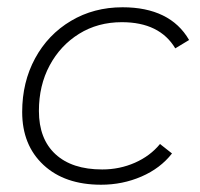

<svg xmlns="http://www.w3.org/2000/svg" viewBox="-20 -504 550 528"><path d="M41 -196Q41 -278 76.5 -343.5Q112 -409 175 -446.5Q238 -484 317 -484Q382 -484 428 -461.5Q474 -439 500 -394L462 -371Q419 -443 315 -443Q249 -443 197.5 -411Q146 -379 116.5 -324Q87 -269 87 -199Q87 -122 132.5 -80Q178 -38 261 -38Q309 -38 351 -56.5Q393 -75 420 -108L453 -82Q421 -41 369 -18.5Q317 4 258 4Q158 4 99.5 -50.5Q41 -105 41 -196Z"/></svg>

Font: Montserrat Ace
Style: Light Italic
Weight: 300
Italic angle: -11.3°
Designer: Julieta Ulanovsky
Foundry: Julieta Ulanovsky
Version: Version 1